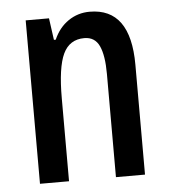

<svg xmlns="http://www.w3.org/2000/svg" viewBox="-45 -591 558 632"><g transform="rotate(-5 234.5 -275.0)"><path d="M274 -550Q409 -550 409 -363V0H313V-341Q313 -402 298.5 -433.5Q284 -465 249 -465Q200 -465 179 -420.5Q158 -376 158 -274V0H62V-540H139L149 -468H155Q172 -507 203.5 -528.5Q235 -550 274 -550Z"/></g></svg>

Font: Noto Sans Ethiopic ExtraCondensed Medium
Style: Regular
Weight: 500
Width: 2
Designer: Monotype Design Team
Foundry: Monotype Imaging Inc.
Version: Version 2.102; ttfautohint (v1.8.4.7-5d5b)